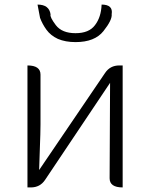

<svg xmlns="http://www.w3.org/2000/svg" viewBox="-20 -819 656 839"><path d="M100 0V-533Q157 -533 157 -493V-276Q157 -242 154 -166L151 -76L439 -500Q461 -533 501 -533H516V0Q459 0 459 -40L461 -457L177 -33Q155 0 115 0ZM310 -635Q266 -635 233 -649Q201 -664 183 -689Q165 -714 155 -741L144 -799Q195 -799 201 -756Q197 -745 224 -709Q251 -674 310 -674Q369 -674 395 -709Q422 -744 424 -799Q475 -799 468 -757Q471 -732 432 -683Q394 -635 310 -635Z"/></svg>

Font: Swei Half Moon CJK SC
Style: Light
Weight: 300
Version: Version 2.071